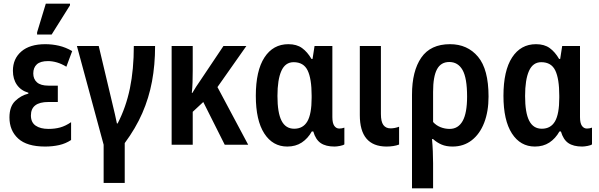

<svg xmlns="http://www.w3.org/2000/svg" viewBox="-20 -796 3296 1056"><path d="M228 10Q128 10 80 -34Q32 -78 32 -150Q32 -210 63.5 -240.5Q95 -271 136 -281V-286Q95 -298 73 -329.5Q51 -361 51 -407Q51 -473 97.5 -513Q144 -553 229 -553Q267 -553 304 -544.5Q341 -536 377 -515L345 -429Q319 -445 293.5 -452.5Q268 -460 244 -460Q202 -460 182.5 -442Q163 -424 163 -392Q163 -361 183.5 -343Q204 -325 246 -325H298V-235H246Q150 -235 150 -161Q150 -123 176 -105Q202 -87 247 -87Q282 -87 311 -95Q340 -103 371 -124V-26Q341 -6 305 2Q269 10 228 10ZM184 -606V-618L232 -776H365V-767L264 -606Z M550 210V0L403 -543H523L598 -227Q605 -198 612 -168Q619 -138 623 -117H627Q673 -206 694.5 -310Q716 -414 716 -543H833Q833 -439 816 -348Q799 -257 762.5 -173.5Q726 -90 666 -9V210Z M1335 -543 1176 -317 1345 0H1216L1098 -235L1040 -181V0H924V-543H1040V-408Q1040 -375 1039 -343.5Q1038 -312 1035 -285H1038Q1059 -321 1079 -349L1209 -543Z M1560 10Q1480 10 1433.5 -62Q1387 -134 1387 -269Q1387 -407 1434.5 -480Q1482 -553 1566 -553Q1612 -553 1641.5 -531.5Q1671 -510 1693 -472H1699L1710 -543H1808V-152Q1808 -119 1818.5 -104Q1829 -89 1846 -89Q1861 -89 1874 -94V-2Q1868 3 1850 6.5Q1832 10 1820 10Q1772 10 1744 -9Q1716 -28 1703 -73H1695Q1673 -34 1639.5 -12Q1606 10 1560 10ZM1598 -88Q1647 -88 1670.5 -128.5Q1694 -169 1694 -258V-270Q1694 -363 1672 -408.5Q1650 -454 1595 -454Q1549 -454 1527.5 -406Q1506 -358 1506 -268Q1506 -176 1528.5 -132Q1551 -88 1598 -88Z M2105 10Q1959 9 1959 -163V-543H2075V-169Q2075 -127 2088.5 -108.5Q2102 -90 2128 -90Q2151 -90 2175 -99V-1Q2146 10 2105 10Z M2246 240V-275Q2246 -405 2297 -479Q2348 -553 2455 -553Q2551 -553 2609 -484Q2667 -415 2667 -265Q2667 -183 2643 -121Q2619 -59 2574.5 -24.5Q2530 10 2469 10Q2434 10 2408.5 -1Q2383 -12 2362 -31H2356Q2359 1 2360.5 36Q2362 71 2362 102V240ZM2453 -87Q2500 -87 2524.5 -130.5Q2549 -174 2549 -265Q2549 -367 2524 -411Q2499 -455 2451 -455Q2405 -455 2383.5 -415Q2362 -375 2362 -291V-125Q2379 -106 2403 -96.5Q2427 -87 2453 -87Z M2922 10Q2842 10 2795.5 -62Q2749 -134 2749 -269Q2749 -407 2796.5 -480Q2844 -553 2928 -553Q2974 -553 3003.5 -531.5Q3033 -510 3055 -472H3061L3072 -543H3170V-152Q3170 -119 3180.5 -104Q3191 -89 3208 -89Q3223 -89 3236 -94V-2Q3230 3 3212 6.5Q3194 10 3182 10Q3134 10 3106 -9Q3078 -28 3065 -73H3057Q3035 -34 3001.5 -12Q2968 10 2922 10ZM2960 -88Q3009 -88 3032.5 -128.5Q3056 -169 3056 -258V-270Q3056 -363 3034 -408.5Q3012 -454 2957 -454Q2911 -454 2889.5 -406Q2868 -358 2868 -268Q2868 -176 2890.5 -132Q2913 -88 2960 -88Z"/></svg>

Font: Noto Sans Condensed SemiBold
Style: Regular
Weight: 600
Width: 3
Designer: Monotype Design Team
Foundry: Monotype Imaging Inc.
Version: Version 2.013; ttfautohint (v1.8.4.7-5d5b)